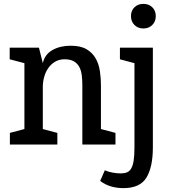

<svg xmlns="http://www.w3.org/2000/svg" viewBox="-20 -746 870 991"><path d="M405 -307Q405 -334 402 -358Q399 -382 389.5 -400Q380 -418 362 -429Q344 -440 314 -440Q285 -440 263.5 -427Q242 -414 228 -393Q214 -372 207.5 -347Q201 -322 201 -298V-80L276 -60V0H31V-60L106 -80V-420L30 -440V-500H181L201 -420Q211 -465 250.5 -487.5Q290 -510 345 -510Q396 -510 426.5 -492Q457 -474 473.5 -445Q490 -416 495.5 -379.5Q501 -343 501 -306V-80L576 -60V0H405ZM769 15Q769 116 736 170.5Q703 225 617 225Q584 225 554 216.5Q524 208 497 188L521 133Q539 141 561.5 145Q584 149 603 149Q622 149 635.5 143.5Q649 138 657.5 123Q666 108 670 82Q674 56 674 15V-420L599 -440V-500H769ZM720 -599Q692 -599 674 -617Q656 -635 656 -663Q656 -691 674 -708.5Q692 -726 720 -726Q748 -726 766 -708.5Q784 -691 784 -663Q784 -635 766 -617Q748 -599 720 -599Z"/></svg>

Font: Hermeneus One
Style: Regular
Weight: 400
Designer: Rodrigo Fuenzalida, Pablo Impallari
Foundry: Pablo Impallari, Rodrigo Fuenzalida
Version: Version 1.002; ttfautohint (v0.93) -l 8 -r 50 -G 200 -x 14 -